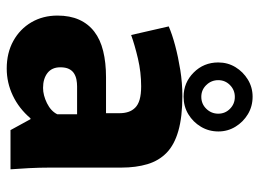

<svg xmlns="http://www.w3.org/2000/svg" viewBox="-124 -666 801 594"><g transform="rotate(90 277.0 -368.5)"><path d="M191.5 11.7Q143.2 11.7 106.2 -8.7Q69.2 -29.2 48.4 -64.7Q27.7 -100.3 27.7 -145.3Q27.7 -183.8 40.4 -212.2Q53.2 -240.7 77.5 -259.3Q101.8 -278 137.5 -286.7Q173.2 -295.5 218.2 -295.5H329.7V-337.5Q329.7 -352.2 325.8 -364.2Q322 -376.2 312.9 -385.5Q303.8 -394.8 287.6 -399.5Q271.3 -404.2 246.5 -404.2Q203.3 -404.2 160.9 -394.3Q118.5 -384.3 87.8 -373.2L61.2 -489.5Q85.8 -500.2 120.8 -509.5Q155.7 -518.8 196.1 -525.3Q236.5 -531.7 276.5 -531.7Q340.8 -531.7 384 -519.4Q427.2 -507.2 452 -483.1Q476.8 -459 487.4 -423.6Q498 -388.2 498 -342.7V-121.5Q498 -90.2 499.7 -56.9Q501.5 -23.7 503.3 0H382L348.2 -61.8H345.5Q315.2 -26.2 275.4 -7.3Q235.7 11.7 191.5 11.7ZM251.5 -100.7Q274 -100.7 298.7 -112.8Q323.3 -125 333 -144.7V-206H246.8Q236.3 -206 225.8 -204Q215.3 -202 206.7 -196.6Q198 -191.2 192.8 -180.8Q187.7 -170.5 187.7 -154Q187.7 -128.2 205.3 -114.4Q223 -100.7 251.5 -100.7ZM278.8 -535.5Q235.2 -535.5 203.9 -566.7Q172.7 -597.8 172.7 -642.8Q172.7 -672 187.2 -695.9Q201.8 -719.8 225.8 -734.4Q249.8 -749 278.6 -749Q308.6 -749 332.8 -734.4Q357 -719.8 371.6 -695.8Q386.2 -671.8 386.2 -643.2Q386.2 -613.5 371.6 -589.1Q357 -564.7 332.9 -550.1Q308.7 -535.5 278.8 -535.5ZM279 -590.3Q301.1 -590.3 316.1 -605.8Q331.2 -621.3 331.2 -642.8Q331.2 -664.1 316.1 -679Q301 -694 279.4 -694Q257.8 -694 242.7 -679Q227.5 -664.1 227.5 -642.8Q227.5 -621.3 242.5 -605.8Q257.5 -590.3 279 -590.3Z"/></g></svg>

Font: Murecho Thin
Style: Regular
Weight: 100
Designer: Neil Summerour
Foundry: Positype
Version: Version 1.010